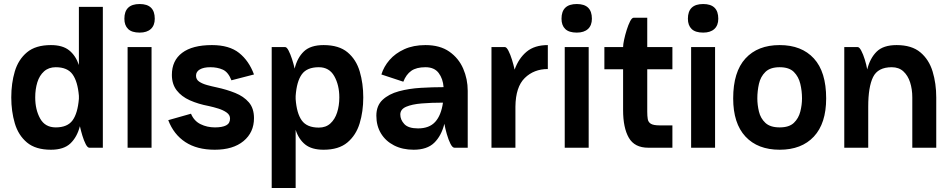

<svg xmlns="http://www.w3.org/2000/svg" viewBox="-20 -734 4725 954"><path d="M233 -510Q291 -510 323.5 -484Q356 -458 372 -411V-700H491V0H424Q415 0 406 -17.5Q397 -35 389.5 -59.5Q382 -84 377 -107Q363 -53 330 -21.5Q297 10 233 10Q157 10 114 -26Q71 -62 53.5 -121.5Q36 -181 36 -250Q36 -320 53.5 -379Q71 -438 114 -474Q157 -510 233 -510ZM257 -400Q222 -400 199 -379.5Q176 -359 165.5 -325Q155 -291 155 -250Q155 -189 179.5 -145Q204 -101 257 -101Q315 -101 340.5 -136Q366 -171 372 -243V-258Q366 -329 340.5 -364.5Q315 -400 257 -400Z M598 -641Q598 -714 674 -714Q749 -714 749 -641Q749 -608 729.5 -590Q710 -572 674 -572Q635 -572 616.5 -590Q598 -608 598 -641ZM614 -500H733V0H614Z M1047 10Q959 10 901 -28Q843 -66 816 -137L929 -169Q944 -133 976.5 -117Q1009 -101 1048 -101Q1084 -101 1103.5 -111Q1123 -121 1123 -145Q1123 -163 1106 -175Q1089 -187 1065 -194.5Q1041 -202 1018 -207Q965 -217 923.5 -235.5Q882 -254 858 -285Q834 -316 834 -362Q834 -433 885 -471.5Q936 -510 1033 -510Q1119 -510 1168 -471Q1217 -432 1242 -364L1130 -335Q1114 -376 1087 -388Q1060 -400 1025 -400Q992 -400 973 -389Q954 -378 954 -358Q954 -339 969.5 -328.5Q985 -318 1008.5 -311.5Q1032 -305 1056 -300Q1107 -289 1149 -272Q1191 -255 1216.5 -225.5Q1242 -196 1242 -147Q1242 -76 1190 -33Q1138 10 1047 10Z M1449 200H1330V-500H1397Q1405 -500 1414 -482.5Q1423 -465 1431 -440.5Q1439 -416 1444 -393Q1457 -447 1490 -478.5Q1523 -510 1588 -510Q1664 -510 1707 -474Q1750 -438 1767.5 -378.5Q1785 -319 1785 -250Q1785 -180 1767 -121Q1749 -62 1706 -26Q1663 10 1588 10Q1529 10 1496.5 -16Q1464 -42 1449 -89ZM1564 -400Q1505 -400 1479.5 -364.5Q1454 -329 1449 -257V-242Q1454 -171 1479.5 -135.5Q1505 -100 1564 -100Q1599 -100 1621.5 -120.5Q1644 -141 1655 -175Q1666 -209 1666 -250Q1666 -311 1641 -355.5Q1616 -400 1564 -400Z M1984 -328 1875 -364Q1887 -403 1915.5 -436Q1944 -469 1989 -489.5Q2034 -510 2094 -510Q2166 -510 2212.5 -477.5Q2259 -445 2281.5 -393Q2304 -341 2304 -283V0H2238Q2228 0 2218 -20Q2208 -40 2200 -68Q2192 -96 2188 -119Q2173 -59 2137.5 -24.5Q2102 10 2035 10Q1980 10 1938 -11.5Q1896 -33 1873 -71Q1850 -109 1850 -159Q1850 -209 1881 -238Q1912 -267 1962 -280.5Q2012 -294 2070.5 -297.5Q2129 -301 2184 -301Q2181 -343 2159.5 -371.5Q2138 -400 2094 -400Q2049 -400 2023.5 -382Q1998 -364 1984 -328ZM1969 -165Q1969 -139 1989 -117.5Q2009 -96 2057 -96Q2113 -96 2142.5 -128.5Q2172 -161 2181 -224Q2123 -224 2075 -220Q2027 -216 1998 -203.5Q1969 -191 1969 -165Z M2422 0V-500H2489Q2497 -500 2506.5 -481.5Q2516 -463 2524 -437Q2532 -411 2537 -388Q2557 -444 2596.5 -477Q2636 -510 2702 -510V-391Q2633 -391 2587.5 -346.5Q2542 -302 2541 -204V0Z M2770 -641Q2770 -714 2846 -714Q2921 -714 2921 -641Q2921 -608 2901.5 -590Q2882 -572 2846 -572Q2807 -572 2788.5 -590Q2770 -608 2770 -641ZM2786 -500H2905V0H2786Z M2983 -500H3076Q3076 -513 3081 -536.5Q3086 -560 3094 -585.5Q3102 -611 3111 -628.5Q3120 -646 3129 -646H3196V-500H3321V-390H3196V-179Q3196 -158 3198.5 -142.5Q3201 -127 3214 -119Q3227 -111 3258 -111H3321V0H3201Q3133 0 3104.5 -49.5Q3076 -99 3076 -187V-390H2983Z M3398 -641Q3398 -714 3474 -714Q3549 -714 3549 -641Q3549 -608 3529.5 -590Q3510 -572 3474 -572Q3435 -572 3416.5 -590Q3398 -608 3398 -641ZM3414 -500H3533V0H3414Z M3623 -245Q3623 -377 3684 -443.5Q3745 -510 3854 -510Q3963 -510 4024 -443.5Q4085 -377 4085 -245Q4085 -121 4024 -55.5Q3963 10 3854 10Q3745 10 3684 -55.5Q3623 -121 3623 -245ZM3854 -101Q3901 -101 3924.5 -123.5Q3948 -146 3956.5 -179.5Q3965 -213 3965 -245Q3965 -282 3956.5 -317.5Q3948 -353 3924.5 -376.5Q3901 -400 3854 -400Q3807 -400 3783 -376.5Q3759 -353 3751 -317.5Q3743 -282 3743 -245Q3743 -213 3751 -179.5Q3759 -146 3783 -123.5Q3807 -101 3854 -101Z M4175 0V-500H4242Q4250 -500 4259.5 -482Q4269 -464 4277 -438Q4285 -412 4289 -389Q4303 -445 4336 -477.5Q4369 -510 4435 -510Q4510 -510 4553 -474Q4596 -438 4614 -378.5Q4632 -319 4632 -250V0H4513V-250Q4513 -291 4502 -325Q4491 -359 4468.5 -379.5Q4446 -400 4411 -400Q4342 -400 4318 -351Q4294 -302 4294 -204V0Z"/></svg>

Font: Haskoy Bold
Style: Regular
Weight: 700
Designer: Ertekin Erdin
Foundry: Ertekin Erdin
Version: Version 1.500; ttfautohint (v1.8.3)